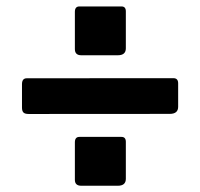

<svg xmlns="http://www.w3.org/2000/svg" viewBox="-20 -673 624 599"><path d="M372.6 -115.2Q372.6 -93.5 347.5 -93.5H233.6Q213.6 -93.5 213.6 -112V-229Q213.6 -245.9 227.7 -245.9H359Q372.6 -245.9 372.6 -230.5ZM535.8 -339.9Q535.8 -317.7 509.5 -317.7L69.4 -317.4Q57.6 -317.4 53.1 -322.1Q48.6 -326.8 48.6 -337.2V-410.4Q48.6 -428.8 63.6 -428.8L521 -429.1Q535.8 -429.1 535.8 -413.1ZM372.6 -522.2Q372.6 -500.6 347.5 -500.6H233.6Q213.6 -500.6 213.6 -519.9V-636.1Q213.6 -652.9 227.7 -652.9H359Q372.6 -652.9 372.6 -637.6Z"/></svg>

Font: Libre Franklin Thin
Style: Regular
Weight: 100
Designer: Pablo Impallari, Rodrigo Fuenzalida, Nhung Nguyen
Foundry: Impallari Type
Version: Version 3.000